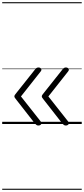

<svg xmlns="http://www.w3.org/2000/svg" viewBox="-20 -1130 765 1750"><path d="M330 14Q320 14 313 9.5Q306 5 299 -3L131 -218Q120 -231 115.5 -238.5Q111 -246 111 -251Q111 -258 115.5 -265Q120 -272 131 -285L301 -499Q306 -507 314 -511Q322 -515 331 -515Q341 -515 348.5 -510Q356 -505 357.5 -497Q359 -489 351 -479L171 -251L351 -23Q363 -8 354.5 3Q346 14 330 14ZM580 14Q570 14 563 9.5Q556 5 549 -3L381 -218Q370 -231 365.5 -238.5Q361 -246 361 -251Q361 -258 365.5 -265Q370 -272 381 -285L551 -499Q556 -507 564 -511Q572 -515 581 -515Q591 -515 598.5 -510Q606 -505 607.5 -497Q609 -489 601 -479L421 -251L601 -23Q613 -8 604.5 3Q596 14 580 14ZM0 590H725V600H0ZM0 -20H725V0H0ZM0 -505H725V-500H0ZM0 -1110H725V-1100H0Z"/></svg>

Font: Playwrite FR Moderne Guides
Style: Regular
Weight: 400
Designer: Veronika Burian, José Scaglione
Foundry: TypeTogether
Version: Version 1.003